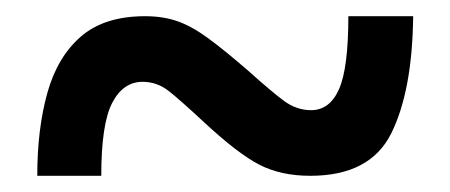

<svg xmlns="http://www.w3.org/2000/svg" viewBox="-20 -475 556 237"><path d="M26 -258Q26 -316 38.5 -360.5Q51 -405 80 -430Q109 -455 159 -455Q181 -455 198.5 -449Q216 -443 236 -428.5Q256 -414 286 -388Q315 -362 330.5 -350.5Q346 -339 364 -339Q387 -339 398.5 -365Q410 -391 410 -455H490Q489 -363 463 -310.5Q437 -258 363 -258Q327 -258 300.5 -271.5Q274 -285 232 -324Q203 -351 188.5 -362.5Q174 -374 156 -374Q132 -374 118.5 -348Q105 -322 105 -258Z"/></svg>

Font: Noto Serif SemiCondensed Black
Style: Regular
Weight: 900
Width: 4
Designer: Monotype Design Team
Foundry: Monotype Imaging Inc.
Version: Version 2.014; ttfautohint (v1.8.4.7-5d5b)